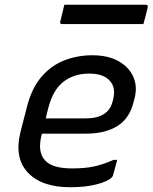

<svg xmlns="http://www.w3.org/2000/svg" viewBox="-20 -775 641 806"><path d="M367 -543Q435 -543 479 -517.5Q523 -492 540.5 -450.5Q558 -409 544 -359L540 -344Q523 -277 472 -245.5Q421 -214 340 -214H156L155 -210Q136 -137 169 -102Q199 -68 282 -68Q338 -68 376 -76.5Q414 -85 457 -104H472Q468 -88 463.5 -71.5Q459 -55 454 -38Q453 -34 449 -30Q432 -13 385 -1Q338 11 275 11Q155 11 97 -50.5Q39 -112 66 -221L93 -326Q113 -405 154 -452.5Q195 -500 250 -521.5Q305 -543 367 -543ZM353 -466Q291 -466 246.5 -432Q202 -398 182 -319L172 -278H340Q387 -278 416 -296Q445 -314 454 -354Q469 -409 438 -439Q425 -452 405 -459Q385 -466 353 -466ZM250 -755H591Q603 -755 600 -744Q596 -725 591.5 -709Q587 -693 582 -674H241Q230 -674 233 -685Q238 -705 242 -721Q246 -737 250 -755Z"/></svg>

Font: Recursive Sn Lnr St
Style: Italic
Weight: 400
Italic angle: -15°
Version: Version 1.079;hotconv 1.0.112;makeotfexe 2.5.65598; ttfautoh